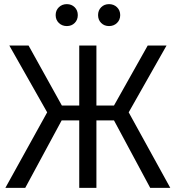

<svg xmlns="http://www.w3.org/2000/svg" viewBox="-20 -908 850 928"><path d="M264.5 -873Q280 -888 303 -888Q326 -888 341 -873Q356 -858 356 -835Q356 -812 341 -797Q326 -782 303 -782Q280 -782 264.5 -797Q249 -812 249 -835Q249 -858 264.5 -873ZM469 -873Q484 -888 507 -888Q530 -888 545.5 -873Q561 -858 561 -835Q561 -812 545.5 -797Q530 -782 507 -782Q484 -782 469 -797Q454 -812 454 -835Q454 -858 469 -873ZM785 -688 602 -365 803 0H706L531 -326H446V0H363V-326H278L102 0H6L208 -365L25 -688H118L279 -398H363V-688H446V-398H531L694 -688Z"/></svg>

Font: FiraGO Book
Style: Regular
Weight: 350
Designer: bBox Type
Foundry: bBox Type GmbH
Version: Version 1.001;PS 001.001;hotconv 1.0.88;makeotf.lib2.5.64775